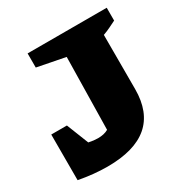

<svg xmlns="http://www.w3.org/2000/svg" viewBox="-133 -646 735 765"><g transform="rotate(-30 234.0 -264.0)"><path d="M16 -2V-212H88L128 -111Q151 -106 170 -106Q199 -106 218 -117L224 -449L96 -474V-539H460V-480Q446 -473 429.5 -465Q413 -457 396 -451V-202Q396 11 147 11Q85 11 16 -2Z"/></g></svg>

Font: Piazzolla SC ExtraBold
Style: Regular
Weight: 800
Designer: Juan Pablo del Peral
Foundry: Huerta Tipografica
Version: Version 1.330